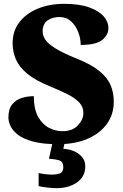

<svg xmlns="http://www.w3.org/2000/svg" viewBox="-20 -744 645 1004"><path d="M284 10Q203 10 152 -4Q101 -18 73 -40Q45 -62 34.5 -86Q24 -110 24 -129Q24 -174 43.5 -198Q63 -222 93 -231.5Q123 -241 157 -241Q157 -173 179.5 -133Q202 -93 236.5 -75.5Q271 -58 306 -58Q359 -58 387.5 -88.5Q416 -119 416 -153Q416 -185 394.5 -208Q373 -231 333.5 -251Q294 -271 240 -293Q164 -324 122 -359Q80 -394 63 -434Q46 -474 46 -518Q46 -582 81.5 -628Q117 -674 178 -699Q239 -724 315 -724Q396 -724 447.5 -705Q499 -686 523 -657.5Q547 -629 547 -598Q547 -561 514.5 -535Q482 -509 402 -509Q402 -543 389 -576.5Q376 -610 351.5 -632.5Q327 -655 291 -655Q254 -655 228.5 -637Q203 -619 203 -579Q203 -559 216 -538Q229 -517 267.5 -492.5Q306 -468 380 -438Q456 -408 498.5 -373.5Q541 -339 558 -299.5Q575 -260 575 -212Q575 -147 539.5 -97Q504 -47 438.5 -18.5Q373 10 284 10ZM276 240Q260 240 230 237Q200 234 182 229V161Q200 165 218.5 167Q237 169 250 169Q279 169 295 162Q311 155 311 130Q311 101 289.5 94.5Q268 88 236 86L257 -9H321L311 34Q344 36 370 48Q396 60 411 79.5Q426 99 426 126Q426 179 383 209.5Q340 240 276 240Z"/></svg>

Font: Noto Serif Tibetan Black
Style: Regular
Weight: 900
Version: Version 2.103